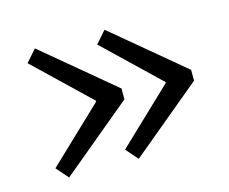

<svg xmlns="http://www.w3.org/2000/svg" viewBox="-71 -608 757 634"><g transform="rotate(-15 307.5 -290.5)"><path d="M295 -111 482 -289V-292L296 -470L332 -511L574 -309V-272L331 -70ZM57 -111 244 -289V-292L58 -470L94 -511L336 -309V-272L93 -70Z"/></g></svg>

Font: Strong
Style: Regular
Weight: 400
Designer: Roman Shchyukin (Gaslight Type Foundry)
Foundry: Cyreal (www.cyreal.org)
Version: Version 1.001